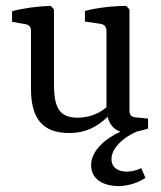

<svg xmlns="http://www.w3.org/2000/svg" viewBox="-20 -443 547 651"><path d="M473 160 459 127C443 135 425 139 410 139C380 139 358 125 358 96C358 61 395 24 444 3C459 0 472 -4 482 -7V-41L440 -45C427 -46 419 -51 419 -69V-411L408 -423C366 -423 309 -417 268 -406V-370L322 -362C334 -360 341 -352 341 -338V-79C312 -55 278 -44 243 -44C181 -44 163 -79 163 -157V-411L152 -423C111 -422 62 -416 21 -405V-369L66 -361C79 -359 85 -351 85 -338V-143C85 -41 124 8 215 8C272 8 312 -15 345 -47C351 -23 364 -5 387 3V4C339 26 289 67 289 117C289 165 330 187 380 188C413 188 449 177 473 160Z"/></svg>

Font: Yrsa
Style: Regular
Weight: 400
Designer: Anna Giedrys (Yrsa+Rasa design), David Brezina (Yrsa art-direction, Rasa art-direction, design)
Foundry: Rosetta Type Foundry
Version: Version 1.001;PS 1.1;hotconv 1.0.88;makeotf.lib2.5.647800